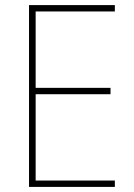

<svg xmlns="http://www.w3.org/2000/svg" viewBox="-20 -734 528 754"><path d="M431 0V-25H120V-364H414V-389H120V-689H431V-714H94V0Z"/></svg>

Font: Noto Sans Thai Looped SemiCondensed Thin
Style: Regular
Weight: 100
Width: 4
Designer: Sasikarn Vongin, Ben Mitchell
Foundry: The Fontpad Ltd
Version: Version 1.001